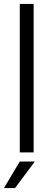

<svg xmlns="http://www.w3.org/2000/svg" viewBox="-25 -770 265 970"><path d="M75 0V-750H145V0ZM-5 180 75 46H151L51 180Z"/></svg>

Font: Teachers
Style: Regular
Weight: 400
Designer: Alfredo Marco Pradil, Chank Diesel
Version: Version 1.001